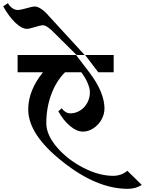

<svg xmlns="http://www.w3.org/2000/svg" viewBox="-125 -1036 914 1211"><path d="M-14 -689H355L438 -580Q487 -516 510.5 -458.5Q534 -401 534 -352Q534 -315 515 -281.5Q496 -248 464.5 -227Q433 -206 398 -206Q359 -206 317 -241Q275 -276 243 -334L264 -353Q275 -338 289 -329.5Q303 -321 318 -321Q352 -321 380.5 -339Q409 -357 425.5 -387.5Q442 -418 442 -454Q442 -479 427.5 -513Q413 -547 388 -580H285Q229 -524 198 -439.5Q167 -355 167 -259Q167 -186 233.5 -108Q300 -30 399.5 21.5Q499 73 589 73Q615 73 638 64.5Q661 56 678 41L769 130Q732 155 681 155Q484 155 269 -17Q53 -187 53 -346Q53 -465 146 -580H-14ZM412 -689H592V-580H495ZM-13 -973Q-1 -973 18 -978Q37 -983 42 -984Q79 -995 94 -995Q112 -995 136 -979Q160 -963 185 -933L409 -689H358L222 -824Q172 -877 144 -877Q134 -877 94 -865Q88 -863 71 -858.5Q54 -854 46 -854Q12 -854 -28.5 -893Q-69 -932 -105 -996L-75 -1016Q-64 -996 -47 -984.5Q-30 -973 -13 -973Z"/></svg>

Font: Amita
Style: Bold
Weight: 700
Designer: Eduardo Rodriguez Tunni, Modular Infotech, Brian J. Bonislawsky
Foundry: Eduardo Rodriguez Tunni, Modular Infotech, Brian J. Bonislawsky
Version: Version 1.003